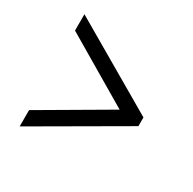

<svg xmlns="http://www.w3.org/2000/svg" viewBox="-119 -730 747 744"><g transform="rotate(30 255.0 -358.0)"><path d="M56 -107V-180L359 -357L56 -536V-609L454 -377V-338Z"/></g></svg>

Font: Noto Serif SemiCondensed SemiBold
Style: Regular
Weight: 600
Width: 4
Designer: Monotype Design Team
Foundry: Monotype Imaging Inc.
Version: Version 2.013; ttfautohint (v1.8.4.7-5d5b)